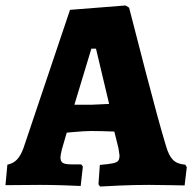

<svg xmlns="http://www.w3.org/2000/svg" viewBox="-28 -675 703 702"><path d="M332 -1 337 -72Q371 -75 385 -78Q399 -81 404 -87Q409 -93 409 -107Q409 -110 405 -134L390 -194Q338 -196 305 -196Q282 -196 238 -192L216 -190L198 -128Q193 -106 193 -100Q193 -85 201.5 -79.5Q210 -74 233 -74H269L275 -66L267 5Q252 4 204.5 2.5Q157 1 118 1L-8 2L-1 -73Q20 -77 34 -91.5Q48 -106 58 -134L228 -639L431 -655L444 -647Q459 -588 505.5 -409Q552 -230 579 -141Q589 -106 604.5 -90.5Q620 -75 649 -73L655 -64L647 3Q633 3 595.5 2Q558 1 517 1Q461 1 407 3.5Q353 6 338 7ZM306 -292Q311 -292 371 -295L323 -497H306L244 -292Z"/></svg>

Font: Alegreya ExtraBold
Style: Regular
Weight: 800
Designer: Juan Pablo del Peral
Foundry: Huerta Tipografica
Version: Version 2.007; ttfautohint (v1.6)